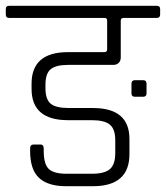

<svg xmlns="http://www.w3.org/2000/svg" viewBox="-34 -643 573 663"><path d="M472 -354V-321Q472 -309 461 -309H431Q420 -309 420 -321V-354Q420 -366 431 -366H461Q472 -366 472 -354ZM-2 -623H507Q519 -623 519 -612V-593Q519 -581 507 -581H393Q383 -581 383 -572V-445Q383 -433 376 -426Q369 -419 358 -419H203Q159 -419 141 -404Q123 -389 123 -351V-338Q123 -300 141 -285Q159 -270 203 -270H287Q413 -270 413 -163V-111Q413 0 287 0H194Q132 0 101 -28.5Q70 -57 70 -122V-130Q70 -144 82 -144H106Q117 -144 117 -130V-122Q117 -76 134.5 -59.5Q152 -43 196 -43H283Q327 -43 345.5 -59Q364 -75 364 -114V-159Q364 -197 345.5 -212.5Q327 -228 283 -228H201Q75 -228 75 -336V-354Q75 -463 201 -463H326Q336 -463 336 -472V-572Q336 -581 327 -581H-2Q-14 -581 -14 -593V-612Q-14 -623 -2 -623Z"/></svg>

Font: Rajdhani
Style: Regular
Weight: 400
Designer: Satya Rajpurohit, Jyotish Sonowal
Foundry: Indian Type Foundry
Version: Version 1.201 February 1, 2022